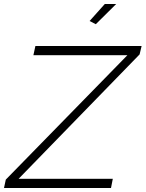

<svg xmlns="http://www.w3.org/2000/svg" viewBox="-57 -940 728 960"><path d="M-28 -42 580 -664H110L120 -710H651L641 -668L36 -46H507L498 0H-37ZM422 -819 391 -835 467 -920H524Z"/></svg>

Font: Raleway Thin Light
Style: Italic
Weight: 300
Italic angle: -12°
Version: Version 4.026